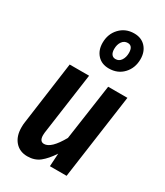

<svg xmlns="http://www.w3.org/2000/svg" viewBox="-212 -935 892 1037"><g transform="rotate(30 234.0 -417.0)"><path d="M33 -105Q33 -125 35 -136L89 -529H210L156 -143Q155 -137 155 -127Q155 -88 183 -88Q227 -88 279 -181L329 -529H449L375 0H271L276 -81Q245 -34 214 -9.5Q183 15 138 15Q90 15 61.5 -17.5Q33 -50 33 -105ZM406 -745Q406 -690 371.5 -653Q337 -616 282 -616Q237 -616 210.5 -645Q184 -674 184 -720Q184 -775 219 -812Q254 -849 308 -849Q353 -849 379.5 -820Q406 -791 406 -745ZM255 -722Q255 -701 263.5 -689.5Q272 -678 288 -678Q310 -678 322.5 -697Q335 -716 335 -743Q335 -787 303 -787Q281 -787 268 -768.5Q255 -750 255 -722Z"/></g></svg>

Font: Fira Sans Extra Condensed Medium
Style: Italic
Weight: 500
Width: 3
Italic angle: -8°
Designer: Carrois Corporate & Edenspiekermann AG
Foundry: Carrois Corporate GbR & Edenspiekermann AG
Version: Version 4.203